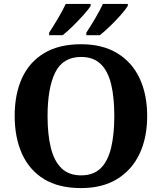

<svg xmlns="http://www.w3.org/2000/svg" viewBox="-20 -951 827 981"><path d="M394.1 10Q280 10 205 -36Q130 -82 92.5 -165Q55 -248 55 -359Q55 -470 92.5 -552Q130 -634 205.6 -679.5Q281.1 -725 394.7 -725Q503 -725 578.5 -679.5Q654 -634 693 -551.5Q732 -469 732 -358Q732 -247 692.7 -164.5Q653.4 -82 578.1 -36Q502.8 10 394.1 10ZM394.2 -55Q457 -55 494 -91Q531 -127 547.5 -195Q564 -263 564 -358.4Q564 -453.8 547.7 -521.2Q531.3 -588.7 494.1 -624.3Q456.8 -660 394.8 -660Q301 -660 262 -580.5Q223 -501 223 -358Q223 -263 240 -195Q257 -127 294.7 -91Q332.3 -55 394.2 -55ZM421 -784Q442 -816 466 -856.5Q490 -897 506 -931H633V-921Q623 -904 597.5 -875Q572 -846 542.5 -817.5Q513 -789 490 -771H421ZM231 -784Q252 -816 276 -856.5Q300 -897 316 -931H443V-921Q433 -904 407 -875Q381 -846 352 -817.5Q323 -789 300 -771H231Z"/></svg>

Font: Noto Serif Tamil
Style: Regular
Weight: 400
Designer: Indian Type Foundry, Tom Grace, and the Monotype Design Team
Foundry: Monotype Imaging Inc.
Version: Version 2.003